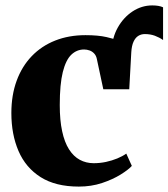

<svg xmlns="http://www.w3.org/2000/svg" viewBox="-20 -679 623 710"><path d="M458 -349.5 412.5 -418.5 393.5 -494Q394.5 -539.5 415.5 -577Q436.5 -614.5 470.2 -636.8Q504 -659 543 -659Q568 -659 583 -652V-531Q569.5 -540.5 552.8 -546.8Q536 -553 515.5 -553Q502 -553 491.2 -546.2Q480.5 -539.5 473.8 -524.8Q467 -510 465.5 -486ZM271.5 11Q185.5 11 130.2 -24Q75 -59 48.5 -120.5Q22 -182 22 -261Q22 -327 41.5 -380.2Q61 -433.5 97.2 -471.2Q133.5 -509 184 -529Q234.5 -549 296 -549Q343 -549 374.2 -541.8Q405.5 -534.5 427 -526.8Q448.5 -519 464.5 -516.5L458 -349H362L338 -461.5Q335.5 -473.5 328.2 -481.2Q321 -489 311 -492.5Q301 -496 291 -496Q264 -496 243.8 -476.8Q223.5 -457.5 212.2 -412.5Q201 -367.5 201 -290.5Q201 -234.5 209.8 -193.8Q218.5 -153 235.2 -126.8Q252 -100.5 275.2 -88Q298.5 -75.5 326.5 -75.5Q349.5 -75.5 371.8 -80.2Q394 -85 413.5 -93Q433 -101 447 -111L467.5 -65.5Q455 -51.5 426 -33.5Q397 -15.5 357.2 -2.2Q317.5 11 271.5 11Z"/></svg>

Font: Merriweather 72pt Black
Style: Regular
Weight: 900
Version: Version 2.100